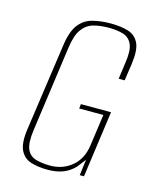

<svg xmlns="http://www.w3.org/2000/svg" viewBox="-97 -666 599 744"><g transform="rotate(15 203.0 -293.5)"><path d="M165 12Q127 12 98 3Q69 -6 55 -34Q41 -62 49 -119L99 -469Q107 -527 128.5 -554.5Q150 -582 183 -590.5Q216 -599 256 -599Q296 -599 325.5 -590Q355 -581 368.5 -553.5Q382 -526 374 -469L364 -400H340L349 -466Q357 -517 346 -541.5Q335 -566 310.5 -573.5Q286 -581 252 -581Q218 -581 191 -573.5Q164 -566 146 -541.5Q128 -517 121 -466L73 -121Q66 -70 76.5 -45.5Q87 -21 112 -13.5Q137 -6 170 -6Q220 -6 256.5 -36Q293 -66 301 -121L319 -249H222L224 -267H345L308 0H291L299 -64Q292 -55 285 -45.5Q278 -36 272 -29Q252 -8 226 2Q200 12 165 12Z"/></g></svg>

Font: Alumni Sans Thin Thin
Style: Italic
Weight: 250
Italic angle: -8°
Version: Version 1.016